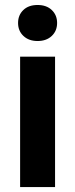

<svg xmlns="http://www.w3.org/2000/svg" viewBox="-20 -758 305 778"><path d="M203.1 0H61.5V-528.3H203.1ZM53.2 -665Q53.2 -696.8 74.5 -717.3Q95.7 -737.8 132.3 -737.8Q168.5 -737.8 189.9 -717.3Q211.4 -696.8 211.4 -665Q211.4 -632.8 189.7 -612.3Q168 -591.8 132.3 -591.8Q96.7 -591.8 75 -612.3Q53.2 -632.8 53.2 -665Z"/></svg>

Font: RobotoDraft
Style: Bold
Weight: 700
Version: Version 2.001150; 2014